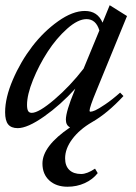

<svg xmlns="http://www.w3.org/2000/svg" viewBox="-24 -480 522 736"><path d="M43.9 11.2Q19 11.2 7.3 -3.2Q-4.4 -17.6 -4.4 -49.8Q-4.4 -105.5 25.4 -174.8Q55.2 -244.1 99.4 -301.8Q143.6 -359.4 199 -398.7Q254.4 -438 301.3 -438Q350.1 -438 369.1 -393.1L396.5 -460L462.9 -418.5L345.2 -131.3Q319.3 -68.8 319.3 -55.7Q319.3 -51.8 322.8 -51.8Q329.1 -51.8 341.3 -57.1Q353.5 -62.5 379.6 -80.1Q405.8 -97.7 436.5 -125L449.2 -111.8Q387.7 -45.4 328.6 -11.7Q280.8 16.1 253.2 53Q225.6 89.8 225.6 127Q225.6 155.8 241.7 171.4Q257.8 187 287.1 187Q309.6 187 340.3 166.5L350.6 183.6Q331.5 208 301 221.9Q270.5 235.8 234.9 235.8Q191.4 235.8 165 211.7Q138.7 187.5 138.7 147Q138.7 80.1 244.6 8.3Q228.5 0.5 228.5 -21.5Q228.5 -52.2 261.7 -132.8L264.6 -140.1Q208.5 -78.1 145 -33.4Q81.5 11.2 43.9 11.2ZM79.6 -78.1Q79.6 -62 83.7 -54.7Q87.9 -47.4 97.7 -47.4Q124.5 -47.4 184.6 -98.6Q244.6 -149.9 296.4 -216.8L356.9 -363.3Q343.8 -406.7 307.6 -406.7Q274.9 -406.7 233.6 -370.1Q192.4 -333.5 158.9 -282Q125.5 -230.5 102.5 -173.6Q79.6 -116.7 79.6 -78.1Z"/></svg>

Font: Elstob 14pt Medium
Style: Italic
Weight: 500
Italic angle: -20°
Designer: Peter S. Baker
Version: Version 1.015